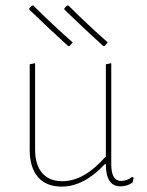

<svg xmlns="http://www.w3.org/2000/svg" viewBox="-20 -687 544 711"><path d="M249 -530 238 -517 233 -516Q160 -582 89 -651L88 -656L98 -666L103 -667Q173 -597 249 -530ZM379 -530 368 -517 363 -516Q290 -582 219 -651L218 -656L228 -666L233 -667Q303 -597 379 -530ZM208 4Q151 4 120.5 -31.5Q90 -67 90 -132V-449L110 -453V-133Q110 -77 136 -46.5Q162 -16 211 -16Q292 -16 372 -108V-449L392 -453V-79Q392 -17 428 -17Q451 -17 469 -32L475 -29L471 -11Q451 3 426 3Q372 3 372 -79H368Q291 4 208 4Z"/></svg>

Font: Alegreya Sans SC Thin
Style: Regular
Weight: 100
Designer: Juan Pablo del Peral
Foundry: Huerta Tipografica
Version: Version 2.007